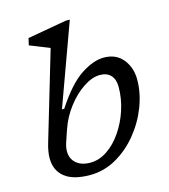

<svg xmlns="http://www.w3.org/2000/svg" viewBox="-112 -831 817 929"><g transform="rotate(-15 297.0 -366.0)"><path d="M199 -633.5Q189.5 -637.5 171.5 -644.5Q153.5 -651.5 134 -659.5Q114.5 -667.5 100 -673L108 -707.5L303 -742H324L175 -332.5H186.5Q256 -439 319 -480.5Q382 -522 434.5 -522Q496 -522 530 -479.8Q564 -437.5 564 -378Q564 -310.5 537.5 -242Q511 -173.5 464.2 -116.5Q417.5 -59.5 356.2 -24.8Q295 10 225 10Q140.5 10 98.2 -24Q56 -58 56 -119Q56 -150 67.5 -190ZM153.5 -173.5Q145.5 -150 145.5 -130Q145.5 -92 171.5 -69.8Q197.5 -47.5 241.5 -47.5Q286 -47.5 326.8 -75Q367.5 -102.5 399.2 -148.8Q431 -195 449.5 -251.8Q468 -308.5 468 -367Q468 -404 449 -424.8Q430 -445.5 394.5 -445.5Q356 -445.5 312 -416.5Q268 -387.5 230.5 -338.8Q193 -290 173 -231Z"/></g></svg>

Font: Newsreader 6pt
Style: Italic
Weight: 400
Italic angle: -17°
Designer: Hugues Gentile
Foundry: Production Type
Version: Version 1.003; ttfautohint (v1.8.3)